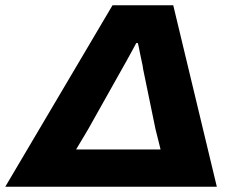

<svg xmlns="http://www.w3.org/2000/svg" viewBox="-44 -707 911 727"><path d="M-24 0 382 -687H612L777 0ZM244 -141H564Q560 -158 554.5 -179.5Q549 -201 545 -217L498 -445Q497 -456 493 -472.5Q489 -489 485.5 -508.5Q482 -528 478 -544H472Q463 -527 452.5 -508Q442 -489 433 -472.5Q424 -456 418 -446L290 -218Q285 -209 277 -196Q269 -183 260.5 -168.5Q252 -154 244 -141Z"/></svg>

Font: Archivo SemiExpanded ExtraBold
Style: Italic
Weight: 800
Width: 6
Italic angle: -10°
Designer: Hector Gatti
Foundry: Omnibus-Type
Version: Version 2.001